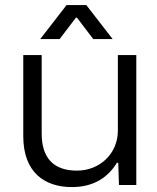

<svg xmlns="http://www.w3.org/2000/svg" viewBox="-20 -741 629 769"><path d="M456.5 0H525.9V-520.5H452.1V-217.8C452.1 -126 379.9 -57.6 288.1 -57.6C191.9 -57.6 147 -111.3 147 -205.6V-520.5H73.2V-195.8C73.2 -49.3 159.7 8.3 268.1 8.3C357.9 8.3 414.1 -33.2 448.2 -88.9H453.6ZM141.1 -584.5H218.8L284.2 -670.4H288.1L353.5 -584.5H431.2L325.7 -720.7H246.6Z"/></svg>

Font: Faust Sans
Style: Regular
Weight: 400
Designer: Andreas Faust
Version: Version 1.003;Glyphs 3.1.2 (3151)